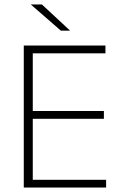

<svg xmlns="http://www.w3.org/2000/svg" viewBox="-20 -844 552 864"><path d="M87 0V-639H127.5V0ZM99.5 0V-35H457.5V0ZM109.5 -309.5V-344.5H447.5V-309.5ZM98.5 -604V-639H454.5V-604ZM168.5 -824 295 -706.5V-706H254L119.5 -823V-824Z"/></svg>

Font: Anek Tamil ExtraLight
Style: Regular
Weight: 250
Version: Version 1.003